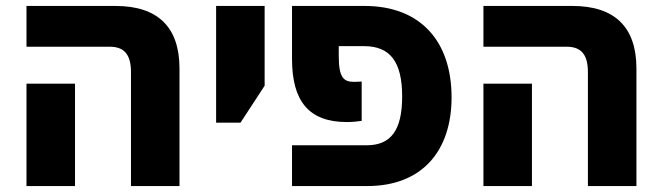

<svg xmlns="http://www.w3.org/2000/svg" viewBox="-20 -625 2222 645"><path d="M420 0H583V-395C583 -535 509 -605 368 -605H69V-468H349C397 -468 420 -442 420 -383ZM69 0H232V-344H69Z M706 -213H788L869 -337V-605H706Z M961 -427C961 -287 1016 -215 1145 -215C1165 -215 1182 -217 1195 -219V-351C1187 -351 1180 -350 1170 -350C1134 -350 1118 -364 1118 -438V-470H1203C1291 -470 1331 -417 1331 -301C1331 -186 1292 -137 1212 -137H961V0H1214C1398 0 1497 -118 1497 -298C1497 -487 1392 -605 1205 -605H961Z M1955 0H2118V-395C2118 -535 2044 -605 1903 -605H1604V-468H1884C1932 -468 1955 -442 1955 -383ZM1604 0H1767V-344H1604Z"/></svg>

Font: Noto Sans Hebrew SemiCondensed Extra
Style: Regular
Weight: 800
Width: 4
Designer: Monotype Design Team
Foundry: Monotype Imaging Inc.
Version: Version 1.902